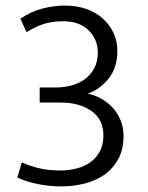

<svg xmlns="http://www.w3.org/2000/svg" viewBox="-20 -658 530 687"><path d="M53 -591Q91 -617 132 -627.5Q173 -638 212 -638Q254 -638 288.5 -626Q323 -614 347.5 -592Q372 -570 386 -540.5Q400 -511 400 -476Q400 -417 369.5 -378Q339 -339 294 -323Q322 -317 345.5 -303Q369 -289 386 -269.5Q403 -250 412.5 -225Q422 -200 422 -172Q422 -122 402.5 -87.5Q383 -53 351.5 -31.5Q320 -10 280 -0.5Q240 9 199 9Q157 9 115 0.5Q73 -8 42 -23L58 -77Q90 -63 122 -55.5Q154 -48 198 -48Q226 -48 253.5 -55Q281 -62 302.5 -77Q324 -92 337 -116Q350 -140 350 -173Q350 -231 307 -261Q264 -291 198 -291H122V-345H180Q211 -345 238.5 -353Q266 -361 286 -376.5Q306 -392 318 -415.5Q330 -439 330 -469Q330 -518 296.5 -550Q263 -582 207 -582Q172 -582 142.5 -574Q113 -566 75 -543Z"/></svg>

Font: Mukta Light
Style: Regular
Weight: 300
Designer: Girish Dalvi and Yashodeep Gholap
Foundry: Ek Type
Version: Version 2.538;PS 1.002;hotconv 16.6.51;makeotf.lib2.5.65220;